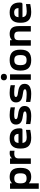

<svg xmlns="http://www.w3.org/2000/svg" viewBox="1811 -2572 951 4613"><g transform="rotate(-90 2286.5 -265.5)"><path d="M560 -244V-256C560 -435 486 -509 342 -509C262 -509 223 -483 195 -456H188V-500H57V190H188V-44H195C223 -17 262 9 342 9C486 9 560 -65 560 -244ZM188 -248V-252C188 -359 222 -398 307 -398C393 -398 429 -359 429 -252V-248C429 -141 393 -102 307 -102C222 -102 188 -141 188 -248Z M912 -509C857 -509 821 -489 794 -458H787V-500H656V0H787V-291C787 -366 820 -398 903 -398C919 -398 946 -397 972 -392V-502C953 -507 933 -509 912 -509Z M1510 -273C1510 -422 1435 -509 1272 -509C1106 -509 1024 -431 1024 -256V-244C1024 -66 1106 9 1284 9C1337 9 1402 1 1473 -14V-117C1430 -109 1346 -99 1296 -99C1209 -99 1169 -127 1158 -201H1459C1502 -201 1510 -209 1510 -273ZM1157 -297C1166 -371 1200 -401 1272 -401C1342 -401 1376 -363 1377 -297Z M1815 -190C1885 -179 1916 -173 1916 -141C1916 -113 1879 -101 1796 -101C1734 -101 1677 -106 1612 -116V-12C1679 2 1733 9 1804 9C1962 9 2047 -40 2047 -151C2047 -276 1927 -296 1831 -309C1774 -317 1731 -325 1731 -360C1731 -388 1754 -400 1841 -400C1910 -400 1962 -393 2014 -382V-486C1952 -501 1899 -509 1830 -509C1676 -509 1600 -460 1600 -354C1600 -215 1737 -203 1815 -190Z M2347 -190C2417 -179 2448 -173 2448 -141C2448 -113 2411 -101 2328 -101C2266 -101 2209 -106 2144 -116V-12C2211 2 2265 9 2336 9C2494 9 2579 -40 2579 -151C2579 -276 2459 -296 2363 -309C2306 -317 2263 -325 2263 -360C2263 -388 2286 -400 2373 -400C2442 -400 2494 -393 2546 -382V-486C2484 -501 2431 -509 2362 -509C2208 -509 2132 -460 2132 -354C2132 -215 2269 -203 2347 -190Z M2676 -500V0H2807V-500ZM2663 -645C2663 -602 2691 -574 2741 -574C2792 -574 2820 -602 2820 -645V-648C2820 -693 2791 -721 2741 -721C2690 -721 2663 -692 2663 -648Z M2897 -256V-244C2897 -70 2981 9 3149 9C3319 9 3400 -70 3400 -244V-256C3400 -430 3319 -509 3149 -509C2981 -509 2897 -430 2897 -256ZM3028 -248V-252C3028 -359 3064 -398 3149 -398C3235 -398 3270 -359 3270 -252V-248C3270 -141 3235 -102 3149 -102C3064 -102 3028 -141 3028 -248Z M3496 -500V0H3627V-291C3627 -365 3656 -398 3731 -398C3805 -398 3836 -365 3836 -291V0H3966V-295C3966 -442 3904 -509 3779 -509C3712 -509 3667 -489 3634 -458H3627V-500Z M4532 -273C4532 -422 4457 -509 4294 -509C4128 -509 4046 -431 4046 -256V-244C4046 -66 4128 9 4306 9C4359 9 4424 1 4495 -14V-117C4452 -109 4368 -99 4318 -99C4231 -99 4191 -127 4180 -201H4481C4524 -201 4532 -209 4532 -273ZM4179 -297C4188 -371 4222 -401 4294 -401C4364 -401 4398 -363 4399 -297Z"/></g></svg>

Font: LT Wave Alt Bold
Style: Regular
Weight: 700
Designer: Daniel Lyons
Version: Version 2.5 (Glyphs App)